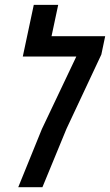

<svg xmlns="http://www.w3.org/2000/svg" viewBox="-20 -782 459 802"><path d="M56.2 0 154.8 -242.7 298.8 -545.9H75.2L121.1 -761.7H223.1L195.3 -630.9H419.4L403.3 -554.2L257.8 -244.1L157.2 0Z"/></svg>

Font: Open Sans Condensed SemiBold
Style: Italic
Weight: 600
Width: 3
Italic angle: -12°
Designer: Monotype Design Team
Foundry: Monotype Imaging Inc.
Version: Version 3.000; ttfautohint (v1.8.4)